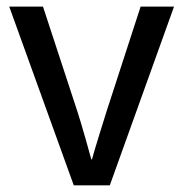

<svg xmlns="http://www.w3.org/2000/svg" viewBox="-20 -558 552 578"><path d="M7.8 -538.1H109.4L212.9 -222.7Q222.7 -192.4 238.3 -137.7Q253.9 -83 254.9 -78.1H256.8Q263.7 -103.5 279.8 -155.3Q295.9 -207 300.8 -222.7L403.3 -538.1H503.9L310.5 0H202.1Z"/></svg>

Font: Gothic A1 Medium
Style: Regular
Weight: 500
Designer: HanYang I&C Co.,Ltd.
Foundry: HanYang I&C Co.,Ltd.
Version: Version 2.50